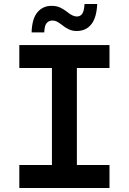

<svg xmlns="http://www.w3.org/2000/svg" viewBox="-20 -934 640 954"><path d="M76 0V-114H238V-596H76V-710H524V-596H362V-114H524V0ZM361 -780Q340 -780 322.5 -788Q305 -796 288 -810Q272 -822 262.5 -827Q253 -832 240 -832Q223 -832 212 -819.5Q201 -807 200 -773H137Q139 -841 166 -873Q193 -905 236 -905Q261 -905 279 -896.5Q297 -888 316 -873Q342 -852 362 -852Q379 -852 388.5 -865.5Q398 -879 400 -914H463Q460 -846 433.5 -813Q407 -780 361 -780Z"/></svg>

Font: Geist Mono SemiBold
Style: Regular
Weight: 600
Monospace: yes
Designer: Basement.studio, Andrés Briganti, Mateo Zaragoza
Foundry: Basement.studio, Vercel, Andrés Briganti, Guido Ferreyra, Mateo Zaragoza
Version: Version 1.500; ttfautohint (v1.8.4.7-5d5b)